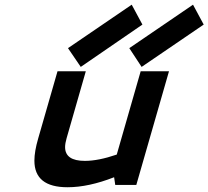

<svg xmlns="http://www.w3.org/2000/svg" viewBox="-20 -785 885 815"><path d="M539.1 -765.1 584.5 -680.7 322.8 -501 268.6 -580.6ZM577.1 -482.4H697.3L558.6 0H469.2L464.4 -32.7Q356 9.8 266.6 9.8Q126 9.8 126 -103Q126 -142.1 142.1 -197.3L224.1 -482.4H344.2L262.7 -198.2Q256.3 -175.8 256.3 -160.6Q256.3 -102.1 340.3 -102.1Q397.5 -102.1 475.6 -128.9ZM799.3 -765.1 844.7 -680.7 581.1 -501 528.8 -580.6Z"/></svg>

Font: Cantarell
Style: Bold Italic
Weight: 700
Italic angle: -16°
Designer: Dave Crossland
Version: Version 1.004